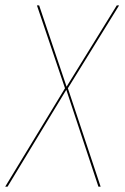

<svg xmlns="http://www.w3.org/2000/svg" viewBox="-41 -701 468 721"><path d="M406.2 -680.7 213.9 -369.6 336.9 0H328.6L208 -363.8L-12.7 0H-21.5L203.1 -369.6L97.7 -680.7H106L209 -375.5L397.5 -680.7Z"/></svg>

Font: Fira Sans Compressed Eight
Style: Italic
Weight: 100
Width: 3
Italic angle: -8°
Designer: Carrois Corporate & Edenspiekermann AG
Foundry: Carrois Corporate GbR & Edenspiekermann AG
Version: Version 4.203;PS 004.203;hotconv 1.0.88;makeotf.lib2.5.64775